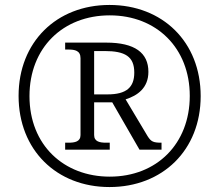

<svg xmlns="http://www.w3.org/2000/svg" viewBox="-20 -745 885 775"><path d="M422 10C636 10 790 -139 790 -357C790 -576 636 -725 422 -725C208 -725 55 -575 55 -358C55 -139 209 10 422 10ZM423 -32C238 -32 99 -159 99 -357C99 -552 234 -683 423 -683C612 -683 746 -551 746 -358C746 -165 613 -32 423 -32ZM243 -141H423V-169H409C383 -169 360 -173 360 -200V-332H433L543 -141H632V-169C599 -169 590 -173 576 -195L487 -344C535 -359 579 -390 579 -455C579 -532 524 -573 409 -573H243V-545H256C282 -545 305 -541 305 -510V-200C305 -173 282 -169 256 -169H243ZM414 -364H360V-539H402C485 -539 522 -517 522 -452C522 -393 491 -364 414 -364Z"/></svg>

Font: Noto Serif Telugu Light
Style: Regular
Weight: 300
Designer: Jelle Bosma - Monotype Design Team
Foundry: Monotype Imaging Inc.
Version: Version 2.005